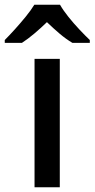

<svg xmlns="http://www.w3.org/2000/svg" viewBox="-63 -786 397 806"><path d="M188 0H82V-539H188ZM189 -766Q202 -743 224 -715.5Q246 -688 270.5 -662Q295 -636 314 -618V-606H241Q214 -622 187.5 -644.5Q161 -667 134 -693Q107 -667 81 -645Q55 -623 29 -606H-43V-618Q-24 -637 -0.5 -663Q23 -689 45 -716Q67 -743 81 -766Z"/></svg>

Font: Noto Sans Lao Looped Medium
Style: Regular
Weight: 500
Designer: Mark Frömberg, Ben Mitchell
Foundry: The Fontpad Ltd
Version: Version 1.002; ttfautohint (v1.8.4.7-5d5b)